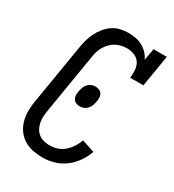

<svg xmlns="http://www.w3.org/2000/svg" viewBox="-182 -845 863 955"><g transform="rotate(30 250.0 -367.5)"><path d="M212 8Q183 8 155.5 2.5Q128 -3 105 -17Q82 -31 66 -53Q50 -75 42.5 -101.5Q35 -128 35 -157Q35 -186 40 -214L97 -559Q101 -582 107 -604Q113 -626 123.5 -647Q134 -668 149.5 -687Q165 -706 185 -719.5Q205 -733 228 -738Q251 -743 273 -743Q295 -743 316 -739Q337 -735 355 -725Q373 -715 387 -700Q401 -685 409 -667L421 -735H497L467 -554H391Q394 -576 392.5 -598.5Q391 -621 380 -638.5Q369 -656 348.5 -664.5Q328 -673 306 -673Q290 -673 273.5 -669.5Q257 -666 242.5 -658Q228 -650 215.5 -637.5Q203 -625 194.5 -610Q186 -595 181 -579.5Q176 -564 174 -548L117 -203Q114 -186 113.5 -168.5Q113 -151 116.5 -134.5Q120 -118 128 -104Q136 -90 149 -80Q162 -70 178.5 -66Q195 -62 212 -62Q234 -62 255.5 -69Q277 -76 294.5 -91.5Q312 -107 324.5 -126.5Q337 -146 344 -167L417 -143Q406 -111 386 -82Q366 -53 338 -32Q310 -11 277 -1.5Q244 8 212 8ZM246 -305Q235 -305 225 -308.5Q215 -312 209 -320Q203 -328 201.5 -339Q200 -350 202 -360L203 -367Q205 -378 209 -389.5Q213 -401 221 -410.5Q229 -420 240.5 -425Q252 -430 264 -430Q274 -430 284 -426.5Q294 -423 300 -415Q306 -407 307.5 -396Q309 -385 307 -375L306 -368Q304 -357 300 -345.5Q296 -334 288 -324.5Q280 -315 268.5 -310Q257 -305 246 -305Z"/></g></svg>

Font: Iosevka Gothic
Style: Italic
Weight: 400
Italic angle: -9°
Monospace: yes
Designer: Belleve Invis
Foundry: Belleve Invis
Version: Version 15.5.1; ttfautohint (v1.8.4)